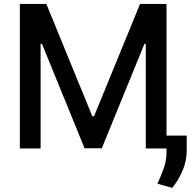

<svg xmlns="http://www.w3.org/2000/svg" viewBox="-20 -747 972 966"><path d="M79.9 -727.3H213.1L444.6 -161.9H453.1L684.7 -727.3H817.8V0H713.4V-526.3H706.7L492.2 -1.1H405.5L191.1 -526.6H184.3V0H79.9ZM919.4 -64.6V12.4Q919 63.2 898.8 110.8Q878.6 158.4 846.6 198.5L772.4 177.2Q790.1 137.4 804 99.4Q817.8 61.4 817.8 16.3V-64.6Z"/></svg>

Font: Inter UI Medium
Style: Regular
Weight: 500
Designer: Rasmus Andersson
Foundry: rsms
Version: 3.2;8d6f07862